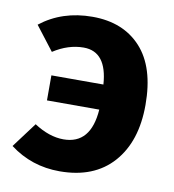

<svg xmlns="http://www.w3.org/2000/svg" viewBox="-69 -609 623 687"><g transform="rotate(10 243.0 -265.5)"><path d="M213 -548Q325 -548 389.5 -477.5Q454 -407 454 -270Q454 -137 385.5 -60Q317 17 192 17Q90 17 11 -43L79 -134Q134 -98 186 -98Q285 -98 294 -225H104V-316H293Q285 -434 201 -434Q145 -434 91 -399L24 -486Q103 -548 213 -548Z"/></g></svg>

Font: FiraGO
Style: Bold
Weight: 700
Designer: bBox Type
Foundry: bBox Type GmbH
Version: Version 1.001;PS 001.001;hotconv 1.0.88;makeotf.lib2.5.64775